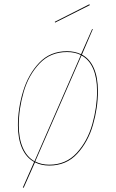

<svg xmlns="http://www.w3.org/2000/svg" viewBox="-20 -767 544 900"><path d="M439 -340Q439 -262 416 -182Q393 -102 342 -46.5Q291 9 211 9Q173 9 144 -6L91 113L87 112L140 -8Q103 -28 83.5 -72Q64 -116 64 -180Q64 -258 88 -338Q112 -418 163.5 -472.5Q215 -527 294 -527Q330 -527 360 -513L412 -631L415 -630L364 -511Q401 -491 420 -447.5Q439 -404 439 -340ZM142 -11V-12L359 -509Q332 -523 294 -523Q216 -523 165 -469Q114 -415 91 -336Q68 -257 68 -180Q68 -118 87 -74.5Q106 -31 142 -11ZM435 -340Q435 -402 416.5 -445Q398 -488 362 -507L145 -10Q174 5 211 5Q289 5 339.5 -50Q390 -105 412.5 -184.5Q435 -264 435 -340ZM401 -743 238 -661 237 -665 399 -747Z"/></svg>

Font: Fira Sans Condensed Four
Style: Italic
Weight: 100
Width: 3
Italic angle: -8°
Designer: bBox Type GmbH & Carrois Corporate GbR & Edenspiekermann AG
Foundry: bBox Type GmbH & Carrois Corporate GbR & Edenspiekermann AG
Version: Version 4.301